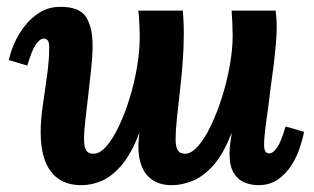

<svg xmlns="http://www.w3.org/2000/svg" viewBox="-20 -531 918 562"><path d="M219 11Q177 11 150.5 -8Q124 -27 111.5 -61.5Q99 -96 99 -143Q99 -180 105.5 -224Q112 -268 118 -312Q124 -356 124 -392Q124 -409 119 -413.5Q114 -418 108 -418Q97 -418 85 -401Q73 -384 60 -339L6 -355Q10 -376 21.5 -403Q33 -430 52 -454.5Q71 -479 97 -495Q123 -511 157 -511Q213 -511 232 -481Q251 -451 251 -398Q251 -368 247 -330.5Q243 -293 238.5 -254Q234 -215 230 -180.5Q226 -146 226 -123Q226 -108 229 -98.5Q232 -89 238 -85Q244 -81 254 -81Q272 -81 291 -102.5Q310 -124 327.5 -160.5Q345 -197 359 -242Q373 -287 381 -334Q389 -381 389 -423Q389 -437 388 -459Q387 -481 385 -500H515Q517 -479 517.5 -460.5Q518 -442 518 -433Q518 -390 514.5 -345.5Q511 -301 506 -258.5Q501 -216 497.5 -181Q494 -146 494 -123Q494 -101 500.5 -91Q507 -81 522 -81Q540 -81 559.5 -103Q579 -125 597 -162.5Q615 -200 629.5 -245.5Q644 -291 652.5 -338.5Q661 -386 661 -428Q661 -442 660 -465Q659 -488 658 -500H787Q789 -479 789.5 -470.5Q790 -462 790 -452Q790 -431 787.5 -402Q785 -373 781 -340Q777 -307 772 -273Q769 -246 765.5 -220.5Q762 -195 759 -173Q756 -151 754.5 -134Q753 -117 753 -108Q753 -92 757.5 -87Q762 -82 768 -82Q779 -82 791 -99Q803 -116 816 -161L870 -145Q866 -124 857 -97Q848 -70 832 -45.5Q816 -21 792.5 -5Q769 11 736 11Q715 11 695.5 3Q676 -5 664 -25Q652 -45 652 -80Q652 -100 654 -111.5Q656 -123 658 -140H657Q634 -80 604.5 -47Q575 -14 543.5 -1.5Q512 11 483 11Q451 11 429 -2.5Q407 -16 396 -41.5Q385 -67 385 -103Q385 -111 386 -120.5Q387 -130 388 -140H387Q364 -80 335.5 -47Q307 -14 277.5 -1.5Q248 11 219 11Z"/></svg>

Font: Lora
Style: Italic
Weight: 400
Italic angle: -3°
Designer: Olga Karpushina, Alexei Vanyashin (Cyrillic)
Foundry: Cyreal
Version: Version 3.008